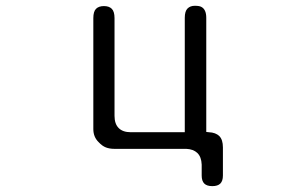

<svg xmlns="http://www.w3.org/2000/svg" viewBox="-20 -509 1040 654"><path d="M609.4 -448.2V-58.6H425.8Q398.4 -58.6 384.3 -72.8Q370.1 -86.9 370.1 -114.3V-447.3Q370.1 -469.7 360.8 -479Q351.6 -488.3 334 -488.3Q316.4 -488.3 307.1 -479Q297.9 -469.7 297.9 -447.3V-69.3Q297.9 -42 316.4 -24.4Q328.1 -11.7 340.8 -6.8Q353.5 -2 369.1 -2H614.3Q638.7 -1 652.3 12.2Q666 25.4 667 51.8V88.9Q667 107.4 675.8 116.2Q684.6 125 703.1 125Q721.7 125 730.5 116.2Q739.3 107.4 739.3 88.9V-6.8Q739.3 -33.2 727.1 -45.4Q714.8 -57.6 691.4 -58.6L682.6 -59.6V-448.2Q682.6 -476.6 666 -485.4Q659.2 -489.3 643.6 -489.3Q627.9 -489.3 618.7 -480Q609.4 -470.7 609.4 -448.2Z"/></svg>

Font: FakePearl
Style: ExtraLight
Weight: 300
Version: Version 1.2